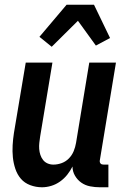

<svg xmlns="http://www.w3.org/2000/svg" viewBox="-20 -785 540 813"><path d="M439 8H403Q382 8 361.5 4Q341 0 324.5 -11.5Q308 -23 297.5 -41Q287 -59 287 -80Q278 -62 265 -45.5Q252 -29 234.5 -16.5Q217 -4 197 2Q177 8 158 8Q132 8 108 -1Q84 -10 68.5 -28Q53 -46 45 -70Q37 -94 34.5 -119Q32 -144 33.5 -170Q35 -196 39 -222L89 -520H202L150 -207Q148 -194 146.5 -180.5Q145 -167 146 -154Q147 -141 151 -129Q155 -117 162.5 -107.5Q170 -98 181.5 -93Q193 -88 206 -88Q224 -88 241.5 -94.5Q259 -101 272 -114.5Q285 -128 292 -145Q299 -162 302 -180L358 -520H471L403 -108Q402 -104 402.5 -100Q403 -96 405.5 -93Q408 -90 411.5 -89Q415 -88 419 -88H439ZM199 -587 147 -629 262 -765H378L446 -624L386 -592L310 -697Z"/></svg>

Font: Iosevka Term Curly
Style: Bold Italic
Weight: 700
Italic angle: -9°
Designer: Belleve Invis
Foundry: Belleve Invis
Version: Version 32.3.0